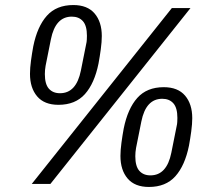

<svg xmlns="http://www.w3.org/2000/svg" viewBox="-20 -730 845 762"><path d="M106 0 662 -698H736L180 0ZM218 -360Q283 -360 301 -450L322 -555Q324 -563 324.5 -572Q325 -581 325 -588Q325 -628 309 -646Q293 -664 265 -664Q200 -664 182 -574L161 -469Q158 -452 158 -436Q158 -396 174 -378Q190 -360 218 -360ZM212 -314Q156 -314 127.5 -347.5Q99 -381 99 -437Q99 -460 103 -489.5Q107 -519 112 -546Q128 -625 166 -667.5Q204 -710 271 -710Q327 -710 355.5 -676.5Q384 -643 384 -587Q384 -564 380 -534.5Q376 -505 371 -478Q355 -399 317 -356.5Q279 -314 212 -314ZM577 -34Q642 -34 660 -124L681 -229Q683 -237 683.5 -246Q684 -255 684 -262Q684 -302 668 -320Q652 -338 624 -338Q559 -338 541 -248L520 -143Q517 -126 517 -110Q517 -70 533 -52Q549 -34 577 -34ZM571 12Q515 12 486.5 -21.5Q458 -55 458 -111Q458 -134 462 -163.5Q466 -193 471 -220Q487 -299 525 -341.5Q563 -384 630 -384Q686 -384 714.5 -350.5Q743 -317 743 -261Q743 -238 739 -208.5Q735 -179 730 -152Q714 -73 676 -30.5Q638 12 571 12Z"/></svg>

Font: IBM Plex Sans Cond
Style: Italic
Weight: 400
Width: 3
Italic angle: -11°
Designer: Mike Abbink, Paul van der Laan, Pieter van Rosmalen
Foundry: Bold Monday
Version: Version 1.3